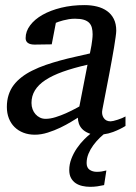

<svg xmlns="http://www.w3.org/2000/svg" viewBox="-20 -514 530 750"><path d="M470.2 -22Q450.2 -9.3 421.9 1.5Q403.8 8.3 384.8 10.7Q377.4 17.1 370.1 23.9Q356 37.6 344.5 53.2Q333 68.8 325.7 86.4Q318.4 104 318.4 123Q318.4 141.1 330.1 149.2Q341.8 157.2 358.4 157.2Q368.2 157.2 377.2 155.8Q386.2 154.3 395.5 151.9L386.7 209Q374 211.9 360.1 213.9Q346.2 215.8 332.5 215.8Q316.4 215.8 301.5 212.4Q286.6 209 275.4 201.4Q264.2 193.8 257.3 181.2Q250.5 168.5 250.5 149.9Q250.5 127.9 258.8 106.2Q267.1 84.5 280.3 65.2Q293.5 45.9 310.1 29.3Q321.3 18.1 333 8.8Q328.6 7.3 324.2 5.4Q309.6 -1 300.5 -10.7Q291.5 -20.5 287.8 -32.2Q284.2 -43.9 284.2 -54.2Q275.4 -48.8 257.3 -37.8Q239.3 -26.9 216.1 -15.6Q192.9 -4.4 166.7 3.9Q140.6 12.2 116.2 12.2Q91.8 12.2 71.5 4.4Q51.3 -3.4 36.9 -17.6Q22.5 -31.7 14.6 -51.8Q6.8 -71.8 6.8 -96.2Q6.8 -122.1 13.7 -143.3Q20.5 -164.6 33.4 -181.6Q46.4 -198.7 64.5 -212.6Q82.5 -226.6 105 -237.8Q131.3 -251 159.2 -260.5Q187 -270 215.6 -277.8Q244.1 -285.6 273.2 -292Q302.2 -298.3 331.1 -305.2Q331.5 -308.6 333.5 -317.1Q335.4 -325.7 337.2 -336.4Q338.9 -347.2 340.3 -358.6Q341.8 -370.1 341.8 -379.9Q341.8 -394 338.9 -405.5Q335.9 -417 328.4 -424.8Q320.8 -432.6 307.4 -436.8Q293.9 -440.9 272.9 -440.9Q260.7 -440.9 248.8 -439Q236.8 -437 226.6 -434.3Q216.3 -431.6 209 -429Q201.7 -426.3 198.2 -424.8L182.1 -340.8L115.2 -339.8Q98.1 -339.8 89.1 -346.2Q80.1 -352.5 80.1 -365.2Q80.1 -391.6 97.7 -415Q115.2 -438.5 146.2 -456.1Q177.2 -473.6 219.2 -483.9Q261.2 -494.1 310.1 -494.1Q336.4 -494.1 358.9 -488.5Q381.3 -482.9 398.2 -470.9Q415 -459 424.6 -439.9Q434.1 -420.9 434.1 -394Q434.1 -386.2 431.6 -368.9Q429.2 -351.6 425.5 -328.6Q421.9 -305.7 416.7 -278.6Q411.6 -251.5 406.7 -224.6Q394.5 -161.6 379.9 -85.9Q376 -67.4 384.8 -53.7Q393.6 -40 412.1 -40Q415.5 -40 423.3 -41.7Q431.2 -43.5 439.9 -46.4Q448.7 -49.3 457 -52.7Q465.3 -56.2 470.2 -59.1ZM321.8 -261.2Q266.6 -248.5 225.6 -233.9Q184.6 -219.2 157.2 -201.2Q129.9 -183.1 116.5 -161.1Q103 -139.2 103 -111.8Q103 -98.6 107.2 -87.4Q111.3 -76.2 118.7 -67.9Q126 -59.6 136 -54.7Q146 -49.8 158.2 -49.8Q176.3 -49.8 197.3 -56.4Q218.3 -63 237.3 -71.5Q256.3 -80.1 271 -87.9Q285.6 -95.7 290 -98.1Z"/></svg>

Font: Charis SIL Phon
Style: Italic
Weight: 400
Italic angle: -11°
Foundry: SIL International
Version: Version 5.000